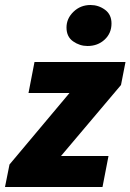

<svg xmlns="http://www.w3.org/2000/svg" viewBox="-30 -748 522 768"><path d="M-10 0 8 -90 248 -376H84L108 -500H472L454 -408L214 -124H404L380 0ZM320 -564Q289 -564 262.5 -582.5Q236 -601 236 -638Q236 -674 264 -701Q292 -728 332 -728Q364 -728 390 -709Q416 -690 416 -654Q416 -615 388.5 -589.5Q361 -564 320 -564Z"/></svg>

Font: Source Sans 3 Black
Style: Italic
Weight: 900
Italic angle: -11°
Designer: Paul D. Hunt
Foundry: Adobe
Version: Version 3.052;hotconv 1.1.0;makeotfexe 2.6.0